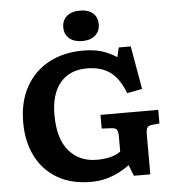

<svg xmlns="http://www.w3.org/2000/svg" viewBox="-61 -993 967 1063"><g transform="rotate(-5 422.0 -461.0)"><path d="M402 14Q291 14 213.5 -32.5Q136 -79 96 -160Q56 -241 56 -345Q56 -460 101.5 -542.5Q147 -625 229 -669.5Q311 -714 421 -714Q484 -714 527.5 -699.5Q571 -685 607 -661L619 -714H686L728 -474L644 -458Q611 -543 560.5 -578.5Q510 -614 433 -614Q337 -614 284.5 -551Q232 -488 232 -373Q232 -240 290 -172.5Q348 -105 445 -105Q531 -105 577 -139V-224Q577 -247 571 -259Q565 -271 541 -272L486 -275V-351H807V-275L765 -271Q746 -269 739 -258.5Q732 -248 732 -220V1H641L617 -60Q597 -45 566.5 -28Q536 -11 494.5 1.5Q453 14 402 14ZM422 -767Q376 -767 349.5 -789.5Q323 -812 323 -852Q323 -890 349 -913Q375 -936 422 -936Q469 -936 494.5 -913.5Q520 -891 520 -852Q520 -813 493.5 -790Q467 -767 422 -767Z"/></g></svg>

Font: Literata 7pt
Style: Bold
Weight: 700
Designer: Latin by Veronika Burian and Jose Scaglione. Greek by Irene Vlachou. Cyrillic by Vera Evstafieva.
Foundry: TypeTogether
Version: Version 3.002